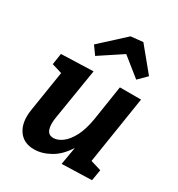

<svg xmlns="http://www.w3.org/2000/svg" viewBox="-195 -947 1005 1085"><g transform="rotate(30 308.0 -405.0)"><path d="M190 12Q121 13 86.5 -37.5Q52 -88 65 -172L107 -438L41 -458L52 -531L261 -538L207 -205Q199 -157 209 -127.5Q219 -98 252 -98Q280 -98 310 -120.5Q340 -143 364 -189Q388 -235 400 -307L435 -534H573L504 -94L573 -73L561 -1L366 5L386 -111Q346 -47 293 -17.5Q240 12 190 12ZM225 -618 187 -671 343 -814 422 -822 546 -671 493 -618 372 -715Z"/></g></svg>

Font: Bitter
Style: Bold Italic
Weight: 700
Italic angle: -9°
Designer: Sol Matas, and Bitter project Authors
Foundry: Sol Matas
Version: Version 2.001